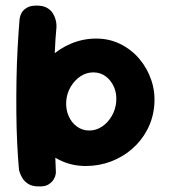

<svg xmlns="http://www.w3.org/2000/svg" viewBox="-20 -669 610 687"><path d="M287 -75Q241 -75 201.5 -92.5Q162 -110 133.5 -141.5Q105 -173 91 -214Q77 -255 80 -303Q84 -350 105 -391.5Q126 -433 159.5 -464.5Q193 -496 235.5 -513.5Q278 -531 324 -531Q371 -531 410.5 -511.5Q450 -492 478.5 -458.5Q507 -425 521.5 -382Q536 -339 532 -292Q528 -245 507 -205Q486 -165 452.5 -136Q419 -107 376.5 -91Q334 -75 287 -75ZM118 -2Q95 -2 81 -11Q67 -20 60 -32Q53 -44 50.5 -52.5Q48 -61 48 -61Q44 -104 41.5 -156.5Q39 -209 38.5 -266.5Q38 -324 39 -382.5Q40 -441 43 -496.5Q46 -552 50 -600Q50 -600 51.5 -608Q53 -616 58.5 -625Q64 -634 76.5 -641.5Q89 -649 111 -649Q134 -649 148 -641Q162 -633 169 -621.5Q176 -610 179 -598.5Q182 -587 182 -579Q182 -571 182 -571Q178 -530 176 -480.5Q174 -431 173.5 -376Q173 -321 173.5 -264.5Q174 -208 176 -153.5Q178 -99 180 -52Q180 -52 179 -44.5Q178 -37 172 -27Q166 -17 153.5 -9Q141 -1 118 -2ZM299 -202Q324 -202 345 -216Q366 -230 380 -254Q394 -278 396 -307Q398 -335 387.5 -358.5Q377 -382 358 -396Q339 -410 314 -410Q289 -410 268 -396Q247 -382 233 -358.5Q219 -335 217 -307Q215 -278 225.5 -254Q236 -230 255.5 -216Q275 -202 299 -202Z"/></svg>

Font: Sour Gummy Black SemiBold
Style: Regular
Weight: 600
Version: Version 1.000